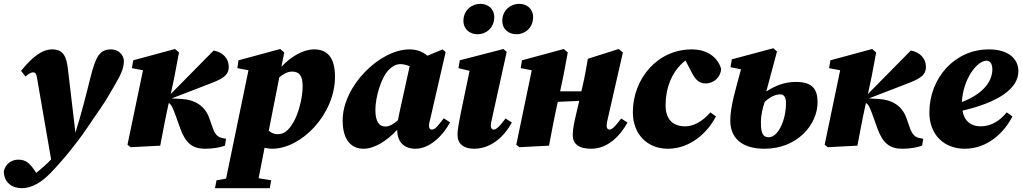

<svg xmlns="http://www.w3.org/2000/svg" viewBox="-67 -761 5340 1003"><path d="M-47 133C-47 192 -4 222 46 222C103 222 153 188 198 142C254 83 290 39 324 -5C382 -78 418 -139 456 -192C488 -238 515 -286 537 -324C562 -368 580 -402 580 -441C580 -480 546 -503 513 -503C453 -503 433 -465 405 -354C381 -258 357 -163 327 -68C314 -179 301 -288 288 -399C280 -469 262 -503 206 -503C154 -503 104 -466 43 -391L66 -361C80 -374 95 -383 104 -383C115 -383 122 -380 126 -356C150 -214 176 -71 200 72C176 97 150 120 122 142C92 94 69 73 30 73C-8 73 -38 95 -47 133Z M599 -5 615 8 770 0C784 -73 797 -144 813 -216L815 -223C830 -213 836 -197 851 -156L875 -89C903 -12 940 16 1004 16C1044 16 1080 10 1108 0L1114 -36L1094 -40C1072 -44 1056 -59 1045 -91L1027 -142C1004 -209 950 -240 882 -244L830 -247L1017 -319C1091 -347 1128 -364 1128 -412C1128 -456 1096 -489 1049 -497L825 -270L845 -364L868 -487L847 -505L629 -446L622 -405L680 -394Z M1056 222H1342L1350 181L1284 170C1294 120 1304 69 1315 11C1328 14 1341 16 1354 16C1510 16 1683 -166 1683 -360C1683 -470 1635 -503 1574 -503C1518 -503 1454 -467 1403 -412L1418 -487L1397 -505L1179 -446L1173 -405L1231 -394L1114 172L1064 181ZM1458 -387C1497 -387 1514 -366 1514 -309C1514 -252 1493 -171 1469 -128C1440 -76 1415 -60 1383 -60C1365 -60 1350 -67 1337 -78L1392 -357C1411 -373 1435 -387 1458 -387Z M1894 -188C1894 -252 1924 -362 1970 -402C1990 -420 2006 -426 2024 -426C2040 -426 2057 -422 2073 -415L2018 -165C2016 -154 2014 -143 2012 -133C1993 -116 1969 -100 1947 -100C1914 -100 1894 -124 1894 -188ZM2103 16C2181 16 2250 -57 2284 -122L2251 -143C2222 -105 2206 -84 2190 -84C2179 -84 2174 -91 2174 -104C2174 -114 2177 -125 2181 -141L2261 -489L2245 -503L2166 -470C2138 -493 2106 -503 2072 -503C1917 -503 1723 -312 1723 -132C1723 -21 1775 16 1832 16C1890 16 1955 -26 2008 -83C2008 -18 2045 16 2103 16Z M2428 -582C2471 -582 2515 -614 2515 -672C2515 -715 2482 -741 2442 -741C2399 -741 2354 -709 2354 -652C2354 -607 2389 -582 2428 -582ZM2631 -582C2674 -582 2718 -614 2718 -672C2718 -715 2685 -741 2645 -741C2602 -741 2557 -709 2557 -652C2557 -607 2592 -582 2631 -582ZM2323 -56C2323 -10 2355 16 2409 16C2501 16 2569 -51 2607 -121L2574 -142C2544 -102 2526 -84 2512 -84C2503 -84 2497 -91 2497 -104C2497 -114 2499 -125 2503 -141L2580 -490L2563 -505L2335 -446L2328 -405L2386 -391L2339 -165C2334 -139 2323 -88 2323 -56Z M3022 16C3109 16 3174 -53 3211 -121L3178 -142C3148 -102 3131 -84 3117 -84C3108 -84 3102 -91 3102 -104C3102 -114 3104 -125 3108 -141L3187 -487L3165 -505L3004 -454C2996 -409 2989 -366 2979 -323L2970 -284H2859L2876 -364L2899 -487L2878 -505L2660 -446L2653 -405L2711 -394L2630 -5L2646 8L2801 0C2815 -73 2828 -144 2844 -216L2847 -229L2959 -234L2940 -153C2934 -127 2925 -88 2925 -56C2925 -10 2955 16 3022 16Z M3422 16C3540 16 3630 -69 3673 -153L3644 -174C3601 -123 3551 -101 3514 -101C3450 -101 3410 -135 3410 -212C3410 -290 3436 -385 3514 -445L3545 -385C3561 -354 3580 -325 3618 -325C3664 -325 3699 -360 3700 -402C3681 -465 3624 -503 3547 -503C3365 -503 3239 -347 3239 -175C3239 -60 3314 16 3422 16Z M3908 -121C3908 -162 3917 -196 3928 -229C3960 -258 3985 -268 4011 -268C4026 -268 4039 -255 4039 -223C4039 -131 3997 -44 3949 -44C3920 -44 3908 -62 3908 -121ZM3927 16C4099 16 4204 -111 4204 -227C4204 -297 4175 -333 4091 -333C4032 -333 3984 -314 3936 -283L3992 -492L3973 -509L3756 -451L3749 -410L3804 -399C3775 -291 3748 -203 3748 -132C3748 -43 3804 16 3927 16Z M4241 -5 4257 8 4412 0C4426 -73 4439 -144 4455 -216L4457 -223C4472 -213 4478 -197 4493 -156L4517 -89C4545 -12 4582 16 4646 16C4686 16 4722 10 4750 0L4756 -36L4736 -40C4714 -44 4698 -59 4687 -91L4669 -142C4646 -209 4592 -240 4524 -244L4472 -247L4659 -319C4733 -347 4770 -364 4770 -412C4770 -456 4738 -489 4691 -497L4467 -270L4487 -364L4510 -487L4489 -505L4271 -446L4264 -405L4322 -394Z M5087 -444C5103 -444 5117 -430 5117 -399C5117 -344 5080 -275 4958 -228C4963 -344 5035 -444 5087 -444ZM4973 16C5095 16 5181 -72 5222 -153L5192 -174C5159 -133 5113 -101 5056 -101C5005 -101 4970 -129 4961 -183C5149 -227 5253 -298 5253 -389C5253 -456 5198 -503 5099 -503C4918 -503 4788 -351 4788 -173C4788 -60 4862 16 4973 16Z"/></svg>

Font: Source Serif Pro Black
Style: Italic
Weight: 900
Italic angle: -12°
Designer: Frank Grießhammer
Foundry: Adobe Systems Incorporated
Version: Version 3.001;hotconv 1.0.111;makeotfexe 2.5.65597